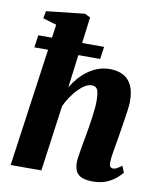

<svg xmlns="http://www.w3.org/2000/svg" viewBox="-90 -888 805 969"><g transform="rotate(10 312.5 -403.5)"><path d="M451.5 10Q411 10 390.2 -1.2Q369.5 -12.5 362.8 -30.8Q356 -49 356 -70Q356 -81 358.2 -97.2Q360.5 -113.5 363.8 -133.5Q367 -153.5 371 -174.8Q375 -196 378.5 -216Q382 -236.5 386 -260.2Q390 -284 393.2 -308.5Q396.5 -333 398.8 -356.5Q401 -380 400.5 -400.5Q400 -427 396 -441.5Q392 -456 383.8 -461.5Q375.5 -467 362 -467Q346.5 -467 329 -456.5Q311.5 -446 294.2 -428Q277 -410 261.2 -386.8Q245.5 -363.5 233.5 -338L187 0H29.5L133 -737L63 -758L70.5 -795.5L267 -817L295 -803L248 -436.5Q264 -463.5 284.5 -486.8Q305 -510 329.2 -527.2Q353.5 -544.5 381.2 -554.2Q409 -564 439 -564Q477 -564 506 -549.8Q535 -535.5 551 -503.8Q567 -472 567 -419Q567 -403.5 562.8 -372.8Q558.5 -342 553.2 -308Q548 -274 543.5 -247Q540.5 -228.5 537 -208.2Q533.5 -188 530 -168.2Q526.5 -148.5 524.2 -131Q522 -113.5 522 -100Q522 -82 528.2 -77Q534.5 -72 541 -72Q549.5 -72 559 -76.8Q568.5 -81.5 585.5 -94.5L599 -60.5Q593 -53 574.8 -35.8Q556.5 -18.5 525.8 -4.2Q495 10 451.5 10ZM53.5 -669H390.5L381.5 -605.5H44Z"/></g></svg>

Font: Merriweather 28pt Black
Style: Italic
Weight: 900
Italic angle: -7.8°
Version: Version 2.101